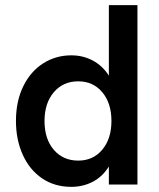

<svg xmlns="http://www.w3.org/2000/svg" viewBox="-20 -717 619 746"><path d="M42 -247Q42 -324 70.5 -382Q99 -440 148 -471Q197 -502 257 -502Q303 -502 341 -481.5Q379 -461 403 -423V-697H514V0H403V-70Q378 -30 340 -10.5Q302 9 257 9Q192 9 143.5 -24Q95 -57 68.5 -115.5Q42 -174 42 -247ZM413 -247Q413 -316 377.5 -358.5Q342 -401 284 -401Q225 -401 189 -358.5Q153 -316 153 -247Q153 -177 189 -135Q225 -93 284 -93Q342 -93 377.5 -135.5Q413 -178 413 -247Z"/></svg>

Font: Hanken Grotesk SemiBold
Style: Regular
Weight: 600
Designer: Alfredo Marco Pradil
Foundry: Hanken Design Co.
Version: Version 3.014